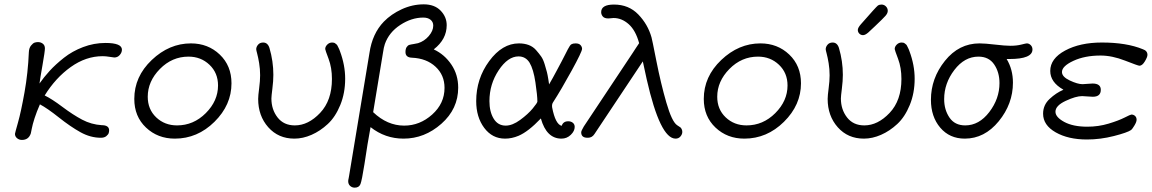

<svg xmlns="http://www.w3.org/2000/svg" viewBox="-20 -635 5309 885"><path d="M49 -18Q49 -21 63 -70.5Q77 -120 93 -209.5Q109 -299 113 -395Q114 -414 123 -425Q132 -436 139.5 -438.5Q147 -441 155 -441Q168 -441 177.5 -433.5Q187 -426 187 -412Q187 -398 176 -335.5Q165 -273 162 -250Q182 -279 209 -308.5Q236 -338 274.5 -368.5Q313 -399 363 -418Q413 -437 466 -437Q542 -437 542 -406Q542 -393 532 -381.5Q522 -370 507 -370Q503 -370 485.5 -373Q468 -376 453 -376Q376 -376 306 -326Q236 -276 186 -195Q219 -179 267.5 -142.5Q316 -106 358.5 -83.5Q401 -61 449 -58Q483 -58 483 -34Q483 -28 481 -21.5Q479 -15 470 -7.5Q461 0 445 0Q397 0 351 -25.5Q305 -51 251.5 -93.5Q198 -136 164 -154Q149 -120 139.5 -90.5Q130 -61 126.5 -42Q123 -23 122 -20Q112 10 81 10Q68 10 58.5 2Q49 -6 49 -18Z M599 -179Q599 -282 679.5 -358.5Q760 -435 860 -435Q939 -435 993 -383.5Q1047 -332 1047 -251Q1047 -151 968.5 -73.5Q890 4 786 4Q707 4 653 -47Q599 -98 599 -179ZM661 -189Q661 -131 700 -94Q739 -57 796 -57Q872 -57 928.5 -113.5Q985 -170 985 -241Q985 -299 945.5 -336.5Q906 -374 849 -374Q773 -374 717 -317Q661 -260 661 -189Z M1161 -408Q1161 -419 1169.5 -429Q1178 -439 1193 -439Q1214 -439 1222 -414Q1240 -353 1240 -290Q1240 -262 1235.5 -226.5Q1231 -191 1231 -181Q1231 -130 1259.5 -93.5Q1288 -57 1339 -57Q1401 -57 1455.5 -114.5Q1510 -172 1510 -271Q1510 -323 1494.5 -364Q1479 -405 1479 -409Q1479 -420 1488.5 -429.5Q1498 -439 1511 -439Q1516 -439 1519.5 -438Q1523 -437 1526.5 -434Q1530 -431 1532 -429.5Q1534 -428 1536.5 -422.5Q1539 -417 1540 -415.5Q1541 -414 1544 -407Q1547 -400 1547 -399Q1571 -335 1571 -272Q1571 -206 1548.5 -151Q1526 -96 1491 -63.5Q1456 -31 1416 -13.5Q1376 4 1337 4Q1263 4 1216.5 -48.5Q1170 -101 1170 -179Q1170 -194 1174.5 -228Q1179 -262 1179 -288Q1179 -317 1174.5 -344Q1170 -371 1165.5 -387.5Q1161 -404 1161 -408Z M1585 200Q1585 195 1587 187Q1589 179 1589 176L1683 -391Q1696 -480 1749 -535Q1783 -570 1832 -592.5Q1881 -615 1933 -615Q1983 -615 2011 -586Q2039 -557 2039 -519Q2039 -454 1980 -408V-407Q2029 -384 2060.5 -337.5Q2092 -291 2092 -231Q2092 -133 2014.5 -64.5Q1937 4 1840 4Q1755 4 1688 -49Q1674 26 1660 121Q1648 197 1641.5 213.5Q1635 230 1615 230Q1603 230 1594 222Q1585 214 1585 200ZM1700 -118Q1765 -56 1843 -56Q1915 -56 1972 -107Q2029 -158 2029 -230Q2029 -289 1987.5 -327.5Q1946 -366 1879 -369Q1849 -370 1849 -395Q1849 -410 1854.5 -418Q1860 -426 1866.5 -428Q1873 -430 1886.5 -432Q1900 -434 1907 -436Q1936 -445 1956.5 -469Q1977 -493 1977 -517Q1977 -534 1964.5 -544Q1952 -554 1931 -554Q1877 -554 1825 -520Q1773 -486 1754 -432Q1749 -418 1745 -390Z M2175 -169Q2175 -272 2235 -353.5Q2295 -435 2372 -435Q2397 -435 2417 -427.5Q2437 -420 2451 -404Q2465 -388 2474.5 -374.5Q2484 -361 2491 -337.5Q2498 -314 2501 -302.5Q2504 -291 2507.5 -269Q2511 -247 2511 -246Q2529 -277 2544 -305.5Q2559 -334 2568.5 -351.5Q2578 -369 2585.5 -384.5Q2593 -400 2597.5 -408Q2602 -416 2606 -422.5Q2610 -429 2614 -431Q2618 -433 2622 -434Q2626 -435 2633 -435Q2649 -435 2656 -427Q2663 -419 2663 -410Q2663 -397 2615 -309.5Q2567 -222 2529 -163Q2523 -154 2525 -140Q2540 -62 2569 -55Q2576 -76 2599 -76Q2612 -76 2620.5 -69Q2629 -62 2629 -50Q2629 -31 2611 -13.5Q2593 4 2568 4Q2499 4 2473 -89Q2415 -28 2370 -9Q2339 4 2308 4Q2249 4 2212 -45.5Q2175 -95 2175 -169ZM2236 -169Q2236 -120 2255.5 -88Q2275 -56 2311 -56Q2342 -56 2378 -82.5Q2414 -109 2435.5 -135Q2457 -161 2457 -167Q2457 -194 2448 -255Q2439 -316 2421 -346Q2403 -375 2370 -375Q2321 -375 2278.5 -311Q2236 -247 2236 -169Z M2659 -25Q2659 -32 2671 -52L2897 -392Q2900 -396 2910 -412Q2920 -428 2926 -436Q2910 -495 2878 -523.5Q2846 -552 2808 -552Q2805 -552 2797 -551Q2789 -550 2784 -550Q2766 -550 2758.5 -559Q2751 -568 2751 -579Q2751 -614 2810 -614Q2878 -614 2922 -568.5Q2966 -523 2983 -463Q2985 -458 3005.5 -354Q3026 -250 3051.5 -162Q3077 -74 3101 -58L3107 -54Q3113 -50 3116 -48Q3119 -46 3122 -40Q3125 -34 3125 -27Q3125 -16 3116.5 -6Q3108 4 3094 4Q3023 4 2961 -269Q2956 -292 2943 -352L2720 -17Q2709 0 2690 0H2688Q2659 0 2659 -25Z M3224 -179Q3224 -282 3304.5 -358.5Q3385 -435 3485 -435Q3564 -435 3618 -383.5Q3672 -332 3672 -251Q3672 -151 3593.5 -73.5Q3515 4 3411 4Q3332 4 3278 -47Q3224 -98 3224 -179ZM3286 -189Q3286 -131 3325 -94Q3364 -57 3421 -57Q3497 -57 3553.5 -113.5Q3610 -170 3610 -241Q3610 -299 3570.5 -336.5Q3531 -374 3474 -374Q3398 -374 3342 -317Q3286 -260 3286 -189Z M3786 -408Q3786 -419 3794.5 -429Q3803 -439 3818 -439Q3839 -439 3847 -414Q3865 -353 3865 -290Q3865 -262 3860.5 -226.5Q3856 -191 3856 -181Q3856 -130 3884.5 -93.5Q3913 -57 3964 -57Q4026 -57 4080.5 -114.5Q4135 -172 4135 -271Q4135 -323 4119.5 -364Q4104 -405 4104 -409Q4104 -420 4113.5 -429.5Q4123 -439 4136 -439Q4141 -439 4144.5 -438Q4148 -437 4151.5 -434Q4155 -431 4157 -429.5Q4159 -428 4161.5 -422.5Q4164 -417 4165 -415.5Q4166 -414 4169 -407Q4172 -400 4172 -399Q4196 -335 4196 -272Q4196 -206 4173.5 -151Q4151 -96 4116 -63.5Q4081 -31 4041 -13.5Q4001 4 3962 4Q3888 4 3841.5 -48.5Q3795 -101 3795 -179Q3795 -194 3799.5 -228Q3804 -262 3804 -288Q3804 -317 3799.5 -344Q3795 -371 3790.5 -387.5Q3786 -404 3786 -408ZM3948 -523Q4019 -604 4026 -609Q4033 -614 4043 -614Q4055 -614 4063.5 -605.5Q4072 -597 4072 -585Q4072 -574 4061.5 -562Q4051 -550 4013 -514Q3994 -496 3982 -485Q3968 -473 3958 -473Q3948 -473 3941 -480Q3934 -487 3934 -497Q3934 -507 3948 -523Z M4271 -175Q4271 -274 4335.5 -354.5Q4400 -435 4495 -435Q4520 -435 4566.5 -429.5Q4613 -424 4637 -424Q4666 -424 4687.5 -429.5Q4709 -435 4713 -435Q4723 -435 4731 -427Q4739 -419 4739 -407Q4739 -363 4633 -363H4620Q4649 -315 4649 -254Q4649 -156 4583.5 -76Q4518 4 4427 4Q4357 4 4314 -46.5Q4271 -97 4271 -175ZM4332 -178Q4332 -129 4356.5 -93Q4381 -57 4429 -57Q4493 -57 4540 -118.5Q4587 -180 4587 -252Q4587 -302 4562.5 -338Q4538 -374 4490 -374Q4426 -374 4379 -312.5Q4332 -251 4332 -178Z M4788 -111Q4788 -151 4818 -179Q4848 -207 4881 -221V-222Q4821 -256 4821 -308Q4821 -365 4889.5 -402Q4958 -439 5059 -439Q5173 -439 5248 -408Q5269 -401 5269 -382Q5269 -372 5257 -352Q5245 -332 5232 -332Q5226 -332 5166 -355.5Q5106 -379 5053 -379Q4980 -379 4927.5 -354.5Q4875 -330 4875 -303Q4875 -281 4911 -264Q4947 -247 4970 -247Q4976 -247 4992 -248.5Q5008 -250 5016 -250Q5054 -250 5054 -221Q5054 -189 5017 -189Q5009 -189 4992 -190.5Q4975 -192 4968 -192Q4939 -192 4892 -170Q4845 -148 4845 -120Q4845 -95 4885.5 -73Q4926 -51 4992 -51Q5043 -51 5089.5 -65Q5136 -79 5163.5 -93Q5191 -107 5195 -107Q5205 -107 5212 -100.5Q5219 -94 5219 -83Q5219 -73 5209 -56.5Q5199 -40 5194 -36Q5177 -24 5114.5 -8Q5052 8 4990 8Q4904 8 4846 -25Q4788 -58 4788 -111Z"/></svg>

Font: CMU Typewriter Text
Style: LightOblique
Weight: 200
Italic angle: -9.46001°
Version: Version 0.7.0